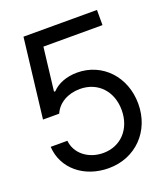

<svg xmlns="http://www.w3.org/2000/svg" viewBox="-136 -823 808 929"><g transform="rotate(-20 268.0 -358.5)"><path d="M264.6 11.7C402.8 11.7 504.4 -91.8 504.4 -232.9C504.4 -372.1 407.2 -475.6 276.9 -475.6C223.6 -475.6 176.3 -457.5 147.9 -426.8H141.1L167.5 -649.4H471.7V-727.5H93.3L44.9 -318.4H128.4C148.9 -366.7 200.2 -396.5 262.7 -396.5C355 -396.5 418.5 -328.6 418.5 -231.9C418.5 -134.3 355 -66.4 264.6 -66.4C188 -66.4 127 -114.7 120.6 -181.6H34.7C41 -68.8 137.2 11.7 264.6 11.7Z"/></g></svg>

Font: Guggenheim Sans Display
Style: Regular
Weight: 400
Designer: Modified by Tom Baber under direction of Pentagram Design 2023
Foundry: rsms
Version: Version 1.001;Glyphs 3.1.2 (3151)